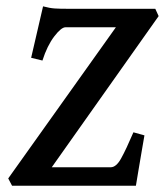

<svg xmlns="http://www.w3.org/2000/svg" viewBox="-20 -594 527 614"><path d="M487.3 -542.5 145.5 -59.1H334Q351.6 -59.1 367.2 -87.2Q382.8 -115.2 406.7 -170.9L441.9 -161.1Q438.5 -141.6 433.1 -110.1Q427.7 -78.6 422.6 -48.1Q417.5 -17.6 414.6 0H18.6L6.3 -23.4L350.6 -506.8H189.5Q175.8 -506.8 153.3 -477.3Q130.9 -447.8 115.7 -400.4L79.6 -409.2L117.7 -573.7Q139.2 -567.9 155.3 -566.9Q171.4 -565.9 196.3 -565.9H476.6Z"/></svg>

Font: Dai Banna SIL SemiBold
Style: Italic
Weight: 600
Italic angle: -11°
Designer: Victor Gaultney
Foundry: SIL International
Version: Version 4.000